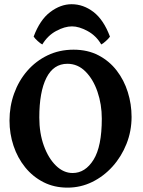

<svg xmlns="http://www.w3.org/2000/svg" viewBox="-20 -862 669 897"><path d="M295.4 14.6Q232.9 14.6 182.9 -11Q132.8 -36.6 97.4 -80.6Q62 -124.5 43.2 -180.9Q24.4 -237.3 24.4 -298.8Q24.4 -365.2 45.9 -425Q67.4 -484.9 107.4 -531Q147.5 -577.1 202.4 -603.5Q257.3 -629.9 323.7 -629.9Q389.6 -629.9 440.2 -603.5Q490.7 -577.1 525.1 -532.5Q559.6 -487.8 577.1 -431.6Q594.7 -375.5 594.7 -315.9Q594.7 -249.5 571 -189.9Q547.4 -130.4 505.9 -84.2Q464.4 -38.1 410.4 -11.7Q356.4 14.6 295.4 14.6ZM319.3 -53.7Q378.4 -53.7 417 -115.7Q455.6 -177.7 455.6 -307.1Q455.6 -374.5 435.5 -433.1Q415.5 -491.7 379.4 -527.8Q343.3 -564 294.9 -564Q230 -564 196.8 -498.3Q163.6 -432.6 163.6 -313Q163.6 -240.2 184.8 -181.4Q206.1 -122.6 241.5 -88.1Q276.9 -53.7 319.3 -53.7ZM137.2 -690.9Q166.5 -769.5 214.8 -805.9Q263.2 -842.3 314.5 -842.3Q369.6 -842.3 417 -805.9Q464.4 -769.5 493.7 -690.9Q487.8 -682.1 474.6 -670.2Q461.4 -658.2 453.1 -654.3Q429.2 -695.3 389.2 -717Q349.1 -738.8 316.4 -738.8Q282.2 -738.8 242.4 -717.3Q202.6 -695.8 177.7 -654.3Q169.4 -658.2 156.2 -670.2Q143.1 -682.1 137.2 -690.9Z"/></svg>

Font: Gentium Book Plus
Style: Bold
Weight: 700
Designer: Victor Gaultney, Annie Olsen, Iska Routamaa, Becca Hirsbrunner
Foundry: SIL International
Version: Version 6.101